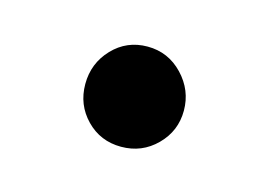

<svg xmlns="http://www.w3.org/2000/svg" viewBox="-37 -511 348 250"><g transform="rotate(15 136.5 -385.5)"><path d="M138 -318Q110 -318 91 -337.5Q72 -357 72 -385Q72 -413 91 -433Q110 -453 138 -453Q166 -453 185.5 -432.5Q205 -412 205 -384.5Q205 -357 185.5 -337.5Q166 -318 138 -318Z"/></g></svg>

Font: FifthLeg
Style: Bold
Weight: 700
Designer: Jakub Steiner
Version: Version 1.0